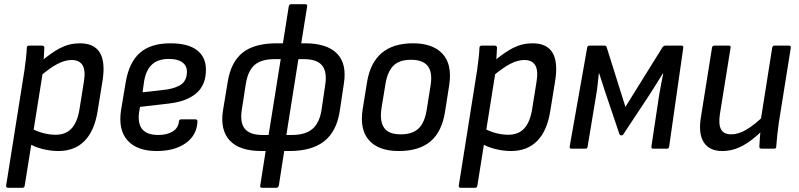

<svg xmlns="http://www.w3.org/2000/svg" viewBox="-20 -704 3785 909"><path d="M256 11Q219 11 180 1Q141 -9 117 -25L126 -98Q151 -83 182.5 -74.5Q214 -66 243 -66Q291 -66 318.5 -95.5Q346 -125 356 -185L377 -316Q386 -370 371 -395Q356 -420 319 -420Q287 -420 249.5 -400Q212 -380 162 -336L169 -408Q221 -454 265 -476.5Q309 -499 358 -499Q425 -499 452 -456Q479 -413 466 -325L442 -177Q427 -84 380 -36.5Q333 11 256 11ZM18 185Q8 185 9 175L96 -373Q100 -401 103 -428.5Q106 -456 107 -478Q107 -488 118 -488H179Q189 -488 190 -479Q189 -466 188 -442.5Q187 -419 185 -406L183 -364L97 175Q95 185 87 185Z M722 11Q629 11 584 -39Q539 -89 553 -182L575 -314Q591 -409 642.5 -454Q694 -499 787 -499Q870 -499 912.5 -466.5Q955 -434 955 -374Q955 -302 910 -263Q865 -224 781 -214L643 -198L638 -169Q632 -116 655 -90.5Q678 -65 729 -65Q771 -65 797.5 -81.5Q824 -98 827 -128Q828 -139 838 -139H905Q915 -139 915 -129Q912 -64 859.5 -26.5Q807 11 722 11ZM655 -267 768 -280Q819 -288 842 -307.5Q865 -327 865 -365Q865 -393 843 -409Q821 -425 780 -425Q728 -425 699.5 -398.5Q671 -372 662 -318Z M1219 11Q1113 11 1067 -39.5Q1021 -90 1036 -183L1058 -316Q1073 -410 1128.5 -454.5Q1184 -499 1290 -499H1423Q1528 -499 1575.5 -450.5Q1623 -402 1608 -308L1588 -175Q1573 -81 1514.5 -35Q1456 11 1349 11ZM1223 -65H1362Q1425 -65 1458.5 -93Q1492 -121 1502 -182L1520 -304Q1529 -365 1504.5 -394.5Q1480 -424 1419 -424H1280Q1217 -424 1185.5 -396.5Q1154 -369 1144 -308L1125 -186Q1115 -124 1139 -94.5Q1163 -65 1223 -65ZM1220 185Q1210 185 1212 175L1241 -10L1247 -36L1313 -449L1316 -477L1347 -673Q1349 -684 1358 -684H1426Q1436 -684 1434 -673L1402 -473L1397 -451L1331 -35L1329 -11L1300 175Q1297 185 1289 185Z M1868 11Q1772 11 1727 -40Q1682 -91 1697 -187L1718 -317Q1749 -499 1935 -499Q2029 -499 2075 -449.5Q2121 -400 2107 -303L2087 -175Q2072 -80 2018 -34.5Q1964 11 1868 11ZM1877 -68Q1932 -68 1961 -95Q1990 -122 2000 -183L2018 -296Q2029 -361 2005.5 -391Q1982 -421 1926 -421Q1871 -421 1843 -393.5Q1815 -366 1805 -307L1786 -191Q1777 -130 1798.5 -99Q1820 -68 1877 -68Z M2399 11Q2362 11 2323 1Q2284 -9 2260 -25L2269 -98Q2294 -83 2325.5 -74.5Q2357 -66 2386 -66Q2434 -66 2461.5 -95.5Q2489 -125 2499 -185L2520 -316Q2529 -370 2514 -395Q2499 -420 2462 -420Q2430 -420 2392.5 -400Q2355 -380 2305 -336L2312 -408Q2364 -454 2408 -476.5Q2452 -499 2501 -499Q2568 -499 2595 -456Q2622 -413 2609 -325L2585 -177Q2570 -84 2523 -36.5Q2476 11 2399 11ZM2161 185Q2151 185 2152 175L2239 -373Q2243 -401 2246 -428.5Q2249 -456 2250 -478Q2250 -488 2261 -488H2322Q2332 -488 2333 -479Q2332 -466 2331 -442.5Q2330 -419 2328 -406L2326 -364L2240 175Q2238 185 2230 185Z M2686 0Q2676 0 2677 -10L2760 -479Q2761 -488 2772 -488H2843Q2850 -488 2852 -481L2941 -198L3117 -481Q3123 -488 3130 -488H3206Q3216 -488 3215 -479L3148 -10Q3147 0 3137 0H3072Q3063 0 3064 -10L3100 -250Q3104 -276 3109.5 -303Q3115 -330 3120 -356H3118Q3103 -331 3087.5 -307Q3072 -283 3058 -260L2931 -68Q2929 -63 2921 -63Q2919 -63 2917 -64Q2915 -65 2913 -68L2847 -263Q2840 -286 2832 -309.5Q2824 -333 2817 -356H2815Q2812 -330 2809.5 -304Q2807 -278 2802 -251L2762 -10Q2761 0 2752 0Z M3399 11Q3338 11 3311.5 -31Q3285 -73 3299 -153L3351 -479Q3353 -488 3362 -488H3430Q3441 -488 3439 -479L3388 -162Q3381 -114 3394 -91Q3407 -68 3442 -68Q3476 -68 3513.5 -90Q3551 -112 3601 -160L3593 -89Q3561 -58 3530 -35.5Q3499 -13 3467 -1Q3435 11 3399 11ZM3586 0Q3575 0 3575 -10Q3576 -29 3577.5 -51Q3579 -73 3582 -93L3581 -131L3636 -479Q3638 -488 3647 -488H3715Q3725 -488 3724 -478L3667 -122Q3663 -94 3660 -65Q3657 -36 3655 -10Q3655 0 3645 0Z"/></svg>

Font: Sofia Sans Semi Condensed Medium
Style: Italic
Weight: 500
Italic angle: -9°
Version: Version 4.100